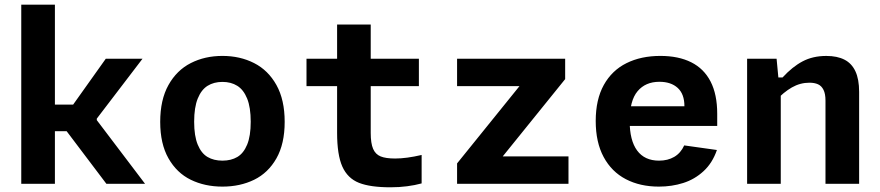

<svg xmlns="http://www.w3.org/2000/svg" viewBox="-20 -785 3760 820"><path d="M70.8 0V-765H214.5V0ZM322 -338.2 273.2 -311.3 431.8 -534.2H588.7L393.4 -278.4V-271.9L599.5 0H434.4L248.1 -246.5L320.5 -224.8H192.5V-338.2Z M930 12Q854.6 12 794.7 -17.3Q734.8 -46.6 699.5 -108.8Q664.2 -170.9 664.2 -264.6Q664.2 -358.7 699.5 -421.9Q734.8 -485.1 794.9 -515.6Q855 -546.2 930 -546.2Q1005 -546.2 1065.2 -515.6Q1125.3 -485.1 1160.6 -421.9Q1195.8 -358.8 1195.8 -264.6Q1195.8 -170.8 1160.6 -108.7Q1125.3 -46.6 1065.4 -17.3Q1005.4 12 930 12ZM930 -435.2Q893.3 -435.2 866.5 -418.5Q839.8 -401.8 824.5 -364.1Q809.2 -326.3 809.2 -265Q809.2 -204.1 824.5 -167.2Q839.8 -130.2 866.3 -114.6Q892.9 -98.9 930 -98.9Q967.1 -98.9 993.6 -114.6Q1020.2 -130.2 1035.5 -167.2Q1050.8 -204.1 1050.8 -265Q1050.8 -326.3 1035.5 -364.1Q1020.2 -401.8 993.4 -418.5Q966.7 -435.2 930 -435.2Z M1769 -534.2V-417.2H1289V-534.2H1459.4H1473.9ZM1419.7 -218.2V-680.1H1563.3V-217.4Q1563.3 -172.8 1573.5 -149.3Q1583.6 -125.9 1605.6 -117Q1627.6 -108 1667.6 -108Q1715.6 -108 1780.7 -123.2V-1.7Q1752.1 6.2 1718.6 10.5Q1685.2 14.9 1648 14.9Q1561.5 15 1513 -4.2Q1464.6 -23.4 1442.1 -73.5Q1419.7 -123.6 1419.7 -218.2Z M2393.7 -534.2V-447.1L2102.9 -87.1L2080.8 -117H2407.9V0H1932.1V-87.1L2222.8 -447.1L2251.3 -417.2H1932.1V-534.2Z M2800.2 -546.2Q2877.8 -546.2 2932.1 -519Q2986.4 -491.8 3014.8 -436.8Q3043.1 -381.7 3043.1 -299.2V-247.1H2637.8V-331.2H2923.9L2903 -312.6V-332Q2903 -383.1 2874.5 -409.4Q2845.9 -435.7 2796.1 -435.7Q2736.8 -435.7 2703 -395.5Q2669.2 -355.4 2669.2 -268.3Q2669.2 -185.5 2701 -142.2Q2732.9 -98.9 2794.6 -98.9Q2831.9 -98.9 2859.5 -115Q2887.2 -131.2 2902.2 -164L3041.8 -144.4Q3022.8 -89 2984.8 -54Q2946.8 -18.9 2898 -3.5Q2849.2 12 2794.2 12Q2713.7 12 2652.8 -19.8Q2592 -51.5 2558.1 -114.4Q2524.2 -177.3 2524.2 -268.3Q2524.2 -359.8 2558.8 -422.2Q2593.5 -484.5 2655.7 -515.3Q2717.8 -546.2 2800.2 -546.2Z M3314.5 0H3170.8V-534.2H3296.7L3305.8 -437.5H3314.5ZM3505.5 0V-355.6Q3505.5 -384.2 3497.1 -401.2Q3488.8 -418.1 3473.7 -425Q3458.7 -431.8 3437 -431.8Q3397.2 -431.8 3361.8 -411.5Q3326.4 -391.2 3293 -354.8V-454.2H3322.2Q3364.2 -500 3407.9 -523Q3451.5 -546.1 3509.1 -546.1Q3555.7 -546.1 3586.7 -530.1Q3617.7 -514.2 3633.4 -480.3Q3649.2 -446.4 3649.2 -392.7V0Z"/></svg>

Font: Monaspace Neon Var ExtraLight
Style: Regular
Weight: 200
Designer: Riley Cran and the Lettermatic Team
Version: Version 1.200 (Monaspace Neon Var)